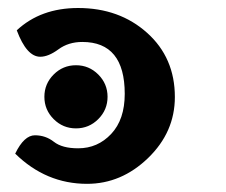

<svg xmlns="http://www.w3.org/2000/svg" viewBox="-20 -448 559 475"><path d="M168 -130.4Q135.7 -130.4 112.8 -153.3Q89.8 -176.3 89.8 -208.5Q89.8 -240.7 112.8 -263.7Q135.7 -286.6 168 -286.6Q200.2 -286.6 223.1 -263.7Q246.1 -240.7 246.1 -208.5Q246.1 -176.3 223.1 -153.3Q200.2 -130.4 168 -130.4ZM195.3 6.8Q93.8 6.8 17.6 -67.9Q39.6 -113.3 66.4 -113.3Q92.8 -113.3 113.3 -97.2Q133.8 -81.1 173.3 -81.1Q221.7 -81.1 255.1 -116.7Q288.6 -152.3 288.6 -215.8Q288.6 -344.2 183.6 -344.2Q149.4 -344.2 124.5 -325.9Q99.6 -307.6 79.6 -307.6Q45.9 -307.6 21.5 -373Q80.6 -428.2 173.3 -428.2Q275.4 -428.2 344 -366.7Q412.6 -305.2 412.6 -208Q412.6 -121.1 346.4 -57.1Q280.3 6.8 195.3 6.8Z"/></svg>

Font: Bainsley
Style: Bold
Weight: 700
Designer: Paul James MIller
Foundry: High-Logic / Made with FontCreator
Version: Version 1.411;March 28, 2021;FontCreator 13.0.0.2683 64-bit